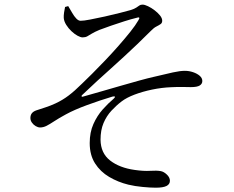

<svg xmlns="http://www.w3.org/2000/svg" viewBox="-20 -785 1040 852"><path d="M337.3 -692.8Q327.9 -693 318.6 -702.7Q309.3 -712.3 300.7 -727.3Q292.1 -742.3 282.7 -757.9L268.7 -754Q266.1 -742.9 264.2 -728.9Q262.3 -714.9 262.9 -705.2Q264.2 -690.1 273.9 -674.7Q283.5 -659.3 297 -646.6Q310.4 -634 324 -626.5Q337.6 -619.1 346.6 -619.1Q358.9 -619.1 367.4 -623.9Q375.8 -628.7 387.8 -636Q399.8 -643.3 421.1 -652.3Q443.8 -661 472.5 -670.9Q501.2 -680.9 531.3 -690.4Q561.3 -700 585.6 -705.8Q594.5 -709.1 597.5 -706.8Q600.4 -704.6 593.9 -694.7Q581.7 -673.3 558.3 -643.9Q534.9 -614.6 505.8 -581.5Q476.6 -548.3 446 -516.3Q415.4 -484.3 388.6 -457.5Q361.7 -430.6 343.4 -413.3Q310.6 -380.7 284 -360.7Q257.4 -340.6 226.2 -326.1Q204.8 -316.1 181.7 -308.6Q158.6 -301.1 140.1 -294.9Q127 -290 120.9 -281.8Q114.9 -273.5 114.9 -261.2Q114.9 -250.3 121.7 -240.8Q128.4 -231.2 138.5 -225.3Q148.6 -219.4 157.9 -219.4Q172.6 -219.4 186.8 -226.7Q201 -234.1 221.1 -247.3Q241.2 -260.6 272.2 -277.4Q309.7 -298 367 -319Q424.3 -340 478.7 -356.3Q488.3 -358.7 489.8 -355.9Q491.3 -353.1 483.9 -346.5Q460 -326.5 435.4 -298.9Q410.9 -271.3 394.5 -234.6Q378.1 -197.8 378.1 -150.1Q378.1 -96.9 401.8 -59.9Q425.4 -22.9 464.5 0.1Q503.7 23.2 549.4 34.4Q578.6 41.4 613 44.6Q647.5 47.9 671 47.9Q703.9 47.9 719 40.2Q734 32.5 734 17Q734 2.6 720.5 -10.3Q707.1 -23.2 693.3 -25.7Q675.4 -28.9 646.7 -27Q618 -25.1 577.8 -30.9Q510.4 -40.3 468.6 -72.8Q426.9 -105.3 426.1 -164.9Q426.1 -207.4 439.4 -238.9Q452.8 -270.4 474.5 -293.8Q496.2 -317.2 519.7 -335Q541.7 -351.8 577.1 -365.2Q612.5 -378.6 655.1 -387.5Q697.8 -396.4 739.5 -398Q771.5 -399.6 791.1 -399Q810.7 -398.4 826.8 -398.4Q854.9 -398.4 866.4 -405.7Q877.8 -413 877.8 -425.5Q877.8 -438.5 866.4 -448.5Q854.9 -458.5 837 -464.6Q819.1 -470.7 800.2 -470.7Q779.2 -470.7 747.3 -463.7Q715.4 -456.7 661.4 -443.7Q636.4 -438.1 598.2 -427.6Q559.9 -417.1 516.1 -404.4Q472.2 -391.7 428.1 -379Q384.1 -366.3 347.1 -355.9Q343.1 -354.9 342 -357.3Q340.9 -359.7 344.1 -362.9Q380.2 -397.6 412 -426.5Q443.9 -455.4 473.3 -481.9Q502.6 -508.5 531 -534.4Q559.3 -560.3 588.4 -588.2Q617.4 -616.1 649.9 -648.4Q662.6 -661.6 674.2 -667.4Q685.8 -673.2 692.8 -678.2Q699.8 -683.1 699.8 -693.2Q699.8 -704.1 690.2 -716.2Q680.6 -728.3 666.1 -739.3Q651.6 -750.4 636.8 -757.4Q622.1 -764.5 612.6 -764.5Q604.1 -764.5 598.7 -760.8Q593.2 -757 585 -751.4Q576.8 -745.8 559.9 -740.4Q543.3 -735.7 511.7 -727.6Q480.1 -719.5 444.9 -711.7Q409.6 -703.9 380.1 -698.3Q350.7 -692.6 337.3 -692.8Z"/></svg>

Font: Noto Serif SC
Style: Regular
Weight: 200
Designer: Ryoko NISHIZUKA 西塚涼子 (kana & ideographs); Frank Grießhammer (Latin, Greek & Cyrillic); Wenlong ZHANG 张文龙 (bopomofo); San
Foundry: Adobe
Version: Version 2.001;hotconv 1.1.0;makeotfexe 2.6.0